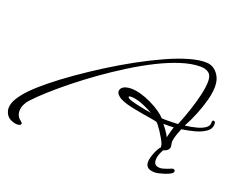

<svg xmlns="http://www.w3.org/2000/svg" viewBox="-198 -740 1440 1164"><g transform="rotate(20 522.5 -157.5)"><path d="M0 215Q-17 215 -41 204Q-65 193 -76 165Q-81 152 -81 139Q-81 108 -59.5 73.5Q-38 39 -4 4Q32 -33 90.5 -80.5Q149 -128 223 -180Q297 -232 378.5 -283.5Q460 -335 543 -380.5Q626 -426 703.5 -461Q781 -496 846.5 -514.5Q912 -533 957 -530Q996 -528 1023.5 -494.5Q1051 -461 1051 -411Q1051 -371 1038 -322Q1025 -273 1004.5 -222.5Q984 -172 959 -126Q999 -131 1033 -140Q1067 -149 1087 -164Q1107 -179 1105 -199V-200Q1105 -214 1114 -214Q1126 -214 1126 -194Q1126 -165 1098.5 -145.5Q1071 -126 1030 -115Q989 -104 947 -98Q941 -85 933 -62Q925 -39 922 -22Q920 -14 920 -9Q920 -4 921 1.5Q922 7 923 13Q923 14 923.5 16Q924 18 924 19Q926 32 918 41.5Q910 51 900 55Q894 58 886 58Q870 58 867 42Q866 39 866 30Q861 16 850 -3.5Q839 -23 826.5 -42Q814 -61 803.5 -74.5Q793 -88 789 -89Q781 -92 743 -98Q724 -101 697 -105.5Q670 -110 641 -116Q613 -121 586 -129Q559 -137 541 -147Q528 -155 519.5 -165Q511 -175 511 -186Q511 -195 517 -204Q527 -216 543 -221Q559 -226 578 -226Q607 -226 641 -216.5Q675 -207 708.5 -191Q742 -175 769.5 -156.5Q797 -138 812 -120Q820 -119 831.5 -119Q843 -119 856 -119Q870 -119 886 -119.5Q902 -120 918 -121Q939 -172 958 -229Q977 -286 989 -338Q1001 -390 1001 -426Q1001 -465 980.5 -480Q960 -495 927 -495Q872 -495 804 -473.5Q736 -452 661 -414.5Q586 -377 509 -329Q432 -281 358.5 -228.5Q285 -176 219.5 -123.5Q154 -71 103 -25Q52 21 20 56Q5 72 -4 92Q-13 112 -13 132Q-13 168 16 188Q26 195 26 202Q26 207 21 210Q15 215 0 215ZM740 -128Q714 -144 675.5 -160Q637 -176 602 -179H594Q580 -179 580 -174Q580 -170 585.5 -166Q591 -162 596 -160Q612 -154 638 -148Q664 -142 691.5 -136.5Q719 -131 740 -128ZM881 -22Q882 -24 882 -26.5Q882 -29 883 -32Q887 -47 891 -63Q895 -79 900 -93Q881 -92 864.5 -91.5Q848 -91 834 -92Q845 -78 858 -60Q871 -42 881 -22ZM884 203Q825 203 825 157Q825 143 830 125Q835 107 844 86Q867 35 894 35L900 42Q865 89 865 130Q865 167 906 167Q919 167 950 156Q962 151 971 147.5Q980 144 981 144Q996 144 996 157Q996 173 945 190Q926 196 910.5 199.5Q895 203 884 203Z"/></g></svg>

Font: WindSong Medium
Style: Regular
Weight: 500
Designer: Robert E. Leuschke
Foundry: Robert E. Leuschke
Version: Version 1.010; ttfautohint (v1.8.3)